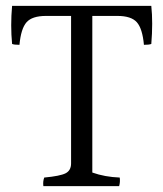

<svg xmlns="http://www.w3.org/2000/svg" viewBox="-20 -680 554 651"><path d="M493 -531Q486 -528 468 -528Q463 -583 444 -604.5Q425 -626 378 -626H293V-95Q335 -80 386 -78Q388 -63 384 -49H127Q125 -65 130 -78Q184 -83 202.5 -92.5Q221 -102 221 -126V-626H136Q89 -626 70 -604.5Q51 -583 46 -528Q28 -528 21 -531Q18 -562 18 -594.5Q18 -627 21 -660H493Q496 -632 496 -599.5Q496 -567 493 -531Z"/></svg>

Font: Halant
Style: Regular
Weight: 400
Designer: Hitesh Malaviya (Devanagari), Satya Rajpurohit (Latin)
Foundry: Indian Type Foundry
Version: Version 1.100;PS 1.0;hotconv 1.0.78;makeotf.lib2.5.61930; tt